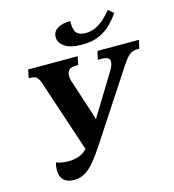

<svg xmlns="http://www.w3.org/2000/svg" viewBox="-134 -1051 1060 1172"><g transform="rotate(-15 396.0 -465.0)"><path d="M190 10Q147 10 124.5 -11.5Q102 -33 102 -73Q102 -84 103.5 -96.5Q105 -109 109 -122Q128 -115 147 -112Q166 -109 185 -109Q219 -109 248 -118.5Q277 -128 295 -146L330 -181L310 -138L154 -608Q144 -637 132.5 -649Q121 -661 93 -661H81L92 -714H405L394 -661H378Q348 -661 335.5 -648Q323 -635 323 -612Q323 -604 324 -595Q325 -586 329 -575L394 -376Q400 -358 405 -341.5Q410 -325 415 -308Q420 -291 424 -269H388Q400 -291 410 -308.5Q420 -326 430 -342.5Q440 -359 451 -376L572 -574Q583 -591 588 -605Q593 -619 593 -630Q593 -645 581.5 -653Q570 -661 544 -661H518L530 -714H792L780 -661H763Q740 -661 720 -646.5Q700 -632 671 -588L389 -158Q348 -95 316.5 -58.5Q285 -22 255 -6Q225 10 190 10ZM451 -775Q377 -775 341 -800.5Q305 -826 305 -860Q305 -895 335 -914Q365 -933 416 -933Q416 -901 421.5 -880Q427 -859 443.5 -848.5Q460 -838 491 -838Q526 -838 557 -853.5Q588 -869 613 -893Q638 -917 655 -940L689 -911Q667 -879 636 -847.5Q605 -816 560 -795.5Q515 -775 451 -775Z"/></g></svg>

Font: Noto Serif
Style: Italic
Weight: 400
Italic angle: -12°
Designer: Monotype Design Team
Foundry: Monotype Imaging Inc.
Version: Version 2.013